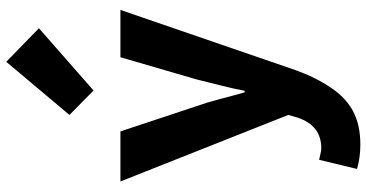

<svg xmlns="http://www.w3.org/2000/svg" viewBox="-306 -672 1200 629"><g transform="rotate(-90 294.5 -358.0)"><path d="M55 211 85 87 103 91Q114 94 123 94Q197 94 223 17L232 -14L14 -564H178L260 -317Q274 -277 284 -238Q298 -184 306 -157H311Q318 -194 329 -237L349 -317L421 -564H576L379 9Q355 76 321 126Q288 175 243.5 198.5Q199 222 135 222Q91 222 55 211ZM232 -731 406 -938 516 -831 312 -652Z"/></g></svg>

Font: Merged Yaku Han JP ExtraBold
Style: Regular
Weight: 800
Designer: Ryoko NISHIZUKA 西塚涼子 (kana, bopomofo & ideographs); Paul D. Hunt (Latin, Greek & Cyrillic); Sandoll Communications 산돌커뮤니
Foundry: Adobe
Version: Version 2.004